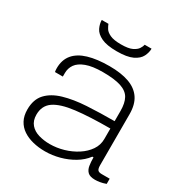

<svg xmlns="http://www.w3.org/2000/svg" viewBox="-171 -854 946 995"><g transform="rotate(30 302.0 -356.5)"><path d="M237 12Q198 12 164 3.5Q130 -5 104.5 -22Q79 -39 64.5 -66Q50 -93 50 -131Q50 -191 82.5 -226Q115 -261 173 -278Q231 -295 307.5 -299.5Q384 -304 472 -304V-365Q472 -412 456.5 -440Q441 -468 402 -481Q363 -494 293 -494Q231 -494 193.5 -480Q156 -466 140 -443Q124 -420 124 -391V-370H77Q76 -375 75.5 -380Q75 -385 75 -392Q75 -442 102 -474.5Q129 -507 181 -522.5Q233 -538 307 -538Q377 -538 424.5 -521Q472 -504 496.5 -468Q521 -432 521 -374V-69Q521 -48 527.5 -40.5Q534 -33 551 -33H599V-2Q580 5 563.5 7.5Q547 10 535 10Q505 10 491.5 -3Q478 -16 474.5 -38Q471 -60 471 -87H464Q440 -55 403 -33Q366 -11 323 0.5Q280 12 237 12ZM239 -33Q281 -33 322 -45Q363 -57 397 -79Q431 -101 451.5 -131Q472 -161 472 -197V-260Q348 -260 266 -250Q184 -240 144 -212.5Q104 -185 104 -131Q104 -95 123 -73Q142 -51 173.5 -42Q205 -33 239 -33ZM300 -623Q240 -623 207.5 -638.5Q175 -654 163.5 -678Q152 -702 152 -725H192Q196 -714 204.5 -700Q213 -686 235.5 -675.5Q258 -665 301 -665Q345 -665 367 -675.5Q389 -686 398 -700Q407 -714 409 -725H450Q450 -702 438 -678Q426 -654 393.5 -638.5Q361 -623 300 -623Z"/></g></svg>

Font: Archivo SemiExpanded Thin
Style: Regular
Weight: 250
Width: 6
Designer: Hector Gatti
Foundry: Omnibus-Type
Version: Version 2.001